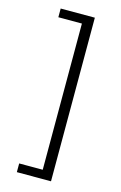

<svg xmlns="http://www.w3.org/2000/svg" viewBox="-119 -712 549 874"><g transform="rotate(15 155.5 -274.5)"><path d="M54 -660H215V111H54V70H165V-619H54Z"/></g></svg>

Font: Ancizar Sans Thin
Style: Regular
Weight: 100
Designer: Cesar Puertas, Viviana Monsalve, Julian Moncada, Julian Prieto, Jose Castro, Mariel Hernandez, Felipe Aragon, Sara Alarc
Version: Version 8.100